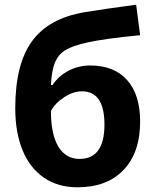

<svg xmlns="http://www.w3.org/2000/svg" viewBox="-20 -788 662 818"><path d="M45 -327Q45 -514 116 -612Q187 -710 340 -736Q432 -751 560 -768L577 -638Q429 -624 352 -607Q292 -594 260.5 -575.5Q229 -557 214.5 -522.5Q200 -488 197 -426H204Q230 -465 272.5 -487Q315 -509 364 -509Q466 -509 521.5 -447Q577 -385 577 -270Q577 -138 506.5 -64Q436 10 310 10Q228 10 168 -30.5Q108 -71 76.5 -147Q45 -223 45 -327ZM425 -257Q425 -399 329 -399Q292 -399 253 -373.5Q214 -348 197 -315Q197 -216 228.5 -163.5Q260 -111 319 -111Q425 -111 425 -257Z"/></svg>

Font: OpenSansMMV
Style: Bold
Weight: 700
Foundry: Ascender Corporation
Version: Version 4.001